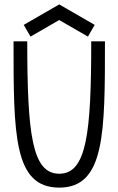

<svg xmlns="http://www.w3.org/2000/svg" viewBox="-20 -855 540 875"><path d="M249.8 -763.7 380.7 -688.2 411.5 -741.6 249.8 -834.9 88.2 -741.6 119 -688.2ZM458.3 -666.7ZM250 -63.3C126.7 -63.3 104.2 -241.7 104.2 -666.7H41.7C41.7 -242.5 41.7 0 250 0C458.3 0 458.3 -248.3 458.3 -666.7H395.8C395.8 -247.5 375 -63.3 250 -63.3Z"/></svg>

Font: Amy Mono
Style: Regular
Weight: 400
Monospace: yes
Version: Version 001.000